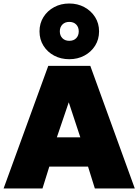

<svg xmlns="http://www.w3.org/2000/svg" viewBox="-22 -1076 789 1096"><path d="M-1.5 0 253.5 -700H493.5L747.5 0H519.5L480.5 -125H259.5L220.5 0ZM302.5 -292H436.5L370.5 -492ZM373.5 -738Q325.5 -738 287 -758.5Q248.5 -779 226 -815Q203.5 -851 203.5 -897Q203.5 -942.5 226 -978.5Q248.5 -1014.5 287 -1035.2Q325.5 -1056 373.5 -1056Q421 -1056 459.5 -1035.2Q498 -1014.5 520.8 -978.5Q543.5 -942.5 543.5 -897Q543.5 -851 520.8 -815Q498 -779 459.5 -758.5Q421 -738 373.5 -738ZM373.5 -843Q398.5 -843 413 -858Q427.5 -873 427.5 -897Q427.5 -921 413 -936Q398.5 -951 373.5 -951Q349 -951 334.2 -936Q319.5 -921 319.5 -897Q319.5 -873 334.2 -858Q349 -843 373.5 -843Z"/></svg>

Font: Geologica Cursive Black
Style: Regular
Weight: 900
Designer: Sindre Bremnes, Frode Helland
Foundry: Monokrom Skriftforlag AS
Version: Version 1.010;gftools[0.9.28]